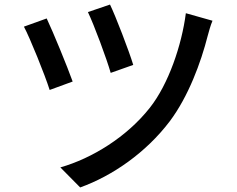

<svg xmlns="http://www.w3.org/2000/svg" viewBox="-20 -784 1040 843"><path d="M463 -764 366 -731C393 -675 449 -524 466 -464L565 -499C547 -559 487 -715 463 -764ZM796 -726C778 -586 720 -415 638 -311C537 -183 385 -89 245 -49L332 39C474 -12 621 -114 725 -251C807 -360 862 -509 892 -627C897 -645 904 -672 913 -693L796 -726ZM185 -703 85 -667C111 -619 178 -453 198 -389L299 -426C275 -493 213 -644 185 -703Z"/></svg>

Font: Noto Sans CJK KR Medium
Style: Regular
Weight: 500
Designer: Ryoko NISHIZUKA (kana & ideographs); Paul D. Hunt (Latin, Greek & Cyrillic); Wenlong ZHANG (bopomofo); Sandoll Communica
Foundry: Adobe Systems Incorporated
Version: Version 1.004;PS 1.004;hotconv 1.0.82;makeotf.lib2.5.63406